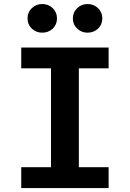

<svg xmlns="http://www.w3.org/2000/svg" viewBox="-20 -949 655 969"><path d="M528.2 -709.2V-604.1H377.9V-105.1H528.2V0H87.2V-105.1H237.4V-604.1H87.2V-709.2ZM193.3 -784.1Q162.1 -784.1 140.5 -804.6Q119 -825.1 119 -856.4Q119 -886.7 140.5 -907.7Q162.1 -928.7 193.3 -928.7Q224.6 -928.7 246.2 -907.7Q267.7 -886.7 267.7 -856.4Q267.7 -825.1 246.2 -804.6Q224.6 -784.1 193.3 -784.1ZM421.5 -784.1Q391.3 -784.1 369.5 -804.6Q347.7 -825.1 347.7 -856.4Q347.7 -886.7 369.5 -907.7Q391.3 -928.7 421.5 -928.7Q453.3 -928.7 474.9 -907.7Q496.4 -886.7 496.4 -856.4Q496.4 -825.1 474.9 -804.6Q453.3 -784.1 421.5 -784.1Z"/></svg>

Font: Fira Code SemiBold
Style: Regular
Weight: 600
Designer: Carrois Corporate, Edenspiekermann AG, Nikita Prokopov
Foundry: Carrois Corporate, Edenspiekermann AG, Nikita Prokopov
Version: Version 6.002